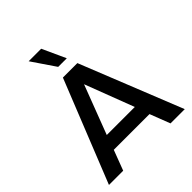

<svg xmlns="http://www.w3.org/2000/svg" viewBox="-239 -1035 1182 1182"><g transform="rotate(-45 351.5 -444.0)"><path d="M681 0H557L506 -132H195L145 0H21L288 -668H414ZM473 -227 351 -547 229 -227ZM389 -735H314L210 -888H319Z"/></g></svg>

Font: Celebes SemiBold
Style: Regular
Weight: 600
Designer: Anugrah Pasau
Foundry: Lafontype
Version: Version 1.000